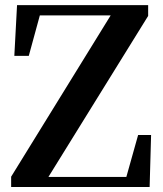

<svg xmlns="http://www.w3.org/2000/svg" viewBox="-20 -745 649 765"><path d="M24.4 0V-41L420.9 -683.6H138.7L94.7 -522.5H37.1L47.9 -724.6H570.3V-681.6L172.9 -40H483.4L530.3 -207H582L576.2 0Z"/></svg>

Font: Bpmf GenYo Min B
Style: B
Weight: 700
Foundry: But Ko
Version: Version 1.320